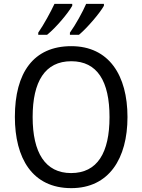

<svg xmlns="http://www.w3.org/2000/svg" viewBox="-20 -964 736 994"><path d="M518 -934V-944H426C409 -904 371 -835 342 -795V-784H389C431 -819 497 -896 518 -934ZM354 -934V-944H262C243 -903 207 -837 178 -795V-784H224C270 -821 332 -895 354 -934ZM640 -358C640 -574 544 -725 349 -725C153 -725 57 -587 57 -359C57 -145 147 10 349 10C544 10 640 -143 640 -358ZM149 -358C149 -542 213 -647 349 -647C484 -647 547 -543 547 -358C547 -173 484 -68 348 -68C214 -68 149 -174 149 -358Z"/></svg>

Font: Noto Sans Khmer UI SemiCondensed
Style: Regular
Weight: 400
Width: 4
Designer: Danh Hong and the Monotype Design Team
Foundry: Monotype Imaging Inc.
Version: Version 2.002